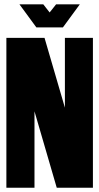

<svg xmlns="http://www.w3.org/2000/svg" viewBox="-20 -877 464 897"><path d="M9.8 -700.2H188L283.2 -374V-700.2H414.1V0H245.1L141.1 -356.9V0H9.8ZM70.8 -856.9H182.1L211.9 -818.8L242.2 -856.9H353L273.9 -749H149.9Z"/></svg>

Font: Quaderni
Style: Regular
Weight: 400
Designer: Romain Laurent, Daphné Lejeune, Alexandre D’Hubert
Foundry: ESAD Valence
Version: Version 1.000;FEAKit 1.0